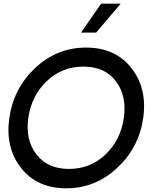

<svg xmlns="http://www.w3.org/2000/svg" viewBox="-20 -1020 842 1050"><path d="M533.2 -1000H640.1L505.9 -841.8H422.9ZM342.8 9.8Q182.6 9.8 95.2 -101.6Q7.8 -212.9 31 -375Q54.2 -537.1 172.6 -648.4Q291 -759.8 451.2 -759.8Q610.4 -759.8 698.2 -648.4Q786.1 -537.1 763.2 -375Q740.2 -212.9 620.6 -101.6Q501 9.8 342.8 9.8ZM657.2 -375Q674.3 -496.1 613.8 -575.9Q553.2 -655.8 436 -655.8Q318.8 -655.8 235.4 -575.9Q151.9 -496.1 134.8 -375Q117.7 -255.9 179 -176Q240.2 -96.2 357.2 -96.2Q474.1 -96.2 557.1 -175.5Q640.1 -254.9 657.2 -375Z"/></svg>

Font: Oakes Grotesk
Style: Medium Italic
Weight: 500
Designer: Samuel Oakes
Foundry: Samuel Oakes
Version: Version 1.0 | wf-rip DC20170320